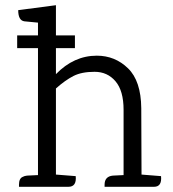

<svg xmlns="http://www.w3.org/2000/svg" viewBox="-20 -718 664 738"><path d="M572 0H382V-8Q382 -40 414 -43L455 -45V-296Q455 -369 424 -405.5Q393 -442 343.5 -442Q294 -442 262.5 -426Q231 -410 195 -378V-47L271 -41Q275 0 243 0H53V-8Q53 -32 67 -38Q74 -42 84 -43L126 -45V-533H46V-582H126V-631L74 -636Q50 -639 50 -679L195 -698V-582H268V-533H195V-433Q264 -504 352 -504Q422 -504 472 -455.5Q522 -407 523 -302L524 -47L599 -41Q603 0 572 0Z"/></svg>

Font: Karma
Style: Regular
Weight: 400
Designer: Joana Correia
Foundry: Indian Type Foundry
Version: Version 1.202;PS 1.0;hotconv 1.0.78;makeotf.lib2.5.61930; tt